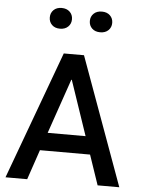

<svg xmlns="http://www.w3.org/2000/svg" viewBox="-58 -910 715 956"><g transform="rotate(5 299.5 -432.0)"><path d="M466.3 0 415.5 -149.4H165L114.3 0H5.9L241.2 -639.6H342.3L574.7 0ZM290 -512.2 195.8 -238.8H385.3L292.5 -512.2ZM468.3 -812Q468.3 -789.6 453.1 -774.9Q438 -760.3 412.4 -760.3Q386.7 -760.3 371.6 -774.9Q356.4 -789.6 356.4 -812Q356.4 -834.5 371.6 -849.1Q386.7 -863.8 412.4 -863.8Q438 -863.8 453.1 -849.1Q468.3 -834.5 468.3 -812ZM252 -775.4Q236.8 -760.7 211.4 -760.7Q186 -760.7 171.1 -775.4Q156.2 -790 156.2 -812.5Q156.2 -835 171.1 -849.6Q186 -864.3 211.4 -864.3Q236.8 -864.3 252 -849.6Q267.1 -835 267.1 -812.5Q267.1 -790 252 -775.4Z"/></g></svg>

Font: Yantramanav Medium
Style: Regular
Weight: 500
Version: Version 1.001;PS 1.0;hotconv 1.0.72;makeotf.lib2.5.5900; ttf